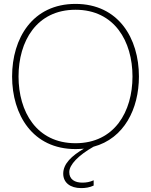

<svg xmlns="http://www.w3.org/2000/svg" viewBox="-20 -752 774 984"><path d="M367 12C382 12 396 11 410 10C348 46 304 87 304 138C304 184 340 212 396 212C417 212 439 209 460 199V172C440 181 422 184 402 184C364 184 335 168 335 130C335 92 382 44 459 0C616 -42 692 -194 692 -360C692 -556 587 -732 367 -732C147 -732 42 -556 42 -360C42 -164 147 12 367 12ZM75 -360C75 -540 167 -702 367 -702C567 -702 659 -540 659 -360C659 -180 567 -18 367 -18C167 -18 75 -180 75 -360Z"/></svg>

Font: Aspekta 100
Style: Regular
Weight: 100
Designer: Ivo Dolenc
Version: Version 2.000